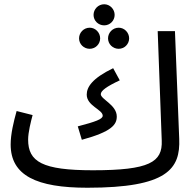

<svg xmlns="http://www.w3.org/2000/svg" viewBox="-20 -860 922 901"><path d="M469 -741C496 -741 518 -763 518 -790C518 -817 496 -840 469 -840C441 -840 419 -817 419 -790C419 -763 441 -741 469 -741ZM401 -631C428 -631 450 -653 450 -680C450 -707 428 -730 401 -730C373 -730 351 -707 351 -680C351 -653 373 -631 401 -631ZM537 -631C564 -631 586 -653 586 -680C586 -707 564 -730 537 -730C509 -730 487 -707 487 -680C487 -653 509 -631 537 -631ZM390 21C765 21 827 -67 821 -209L801 -714H720L739 -200C743 -99 681 -61 416 -61C178 -61 112 -101 112 -205C112 -239 125 -290 133 -320L58 -339C44 -289 30 -231 30 -182C30 -36 152 21 390 21ZM364 -204C504 -242 528 -275 528 -313C528 -368 453 -394 453 -418C453 -434 480 -454 542 -483L511 -540C412 -492 387 -451 387 -416C387 -363 462 -346 462 -317C462 -301 429 -289 345 -267Z"/></svg>

Font: Noto Sans Arabic
Style: Regular
Weight: 400
Designer: Monotype Design Team, Nadine Chahine, Nizar Qandah and Khaled Hosny
Foundry: Monotype Imaging Inc.
Version: Version 2.012